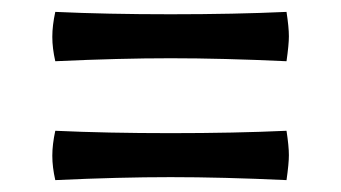

<svg xmlns="http://www.w3.org/2000/svg" viewBox="-20 -427 573 323"><path d="M68 -165Q68 -184 73 -207Q160 -203 267 -203Q375 -203 462 -207Q466 -181 466 -166Q466 -152 462 -124Q354 -129 267 -129Q181 -129 73 -124Q68 -146 68 -165ZM68 -365Q68 -384 73 -407Q160 -403 267 -403Q375 -403 462 -407Q466 -381 466 -366Q466 -352 462 -324Q354 -329 267 -329Q181 -329 73 -324Q68 -346 68 -365Z"/></svg>

Font: Mirza Medium
Style: Regular
Weight: 500
Designer: Arabic design by Kourosh Beigpour, Latin design by Eduardo Tunni, engineering by Lasse Fister
Version: Version 1.0010g